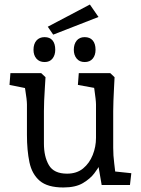

<svg xmlns="http://www.w3.org/2000/svg" viewBox="-20 -817 621 848"><path d="M260 11Q190 11 155.5 -18.5Q121 -48 110 -100.5Q99 -153 99 -221V-356Q99 -365 97 -382.5Q95 -400 91.5 -421Q88 -442 85 -459L121 -422L22 -442L26 -494H162L181 -476Q180 -455 178 -427Q176 -399 175 -372Q174 -345 174 -326V-183Q174 -125 196 -87.5Q218 -50 276 -50Q319 -50 347 -73Q375 -96 389.5 -132.5Q404 -169 404 -208V-356Q404 -365 402 -382.5Q400 -400 397 -421Q394 -442 391 -459L428 -423L324 -442L328 -494H467L486 -476Q485 -455 483.5 -427Q482 -399 481 -372Q480 -345 480 -326V-164Q480 -130 484.5 -95.5Q489 -61 492 -26L456 -63L560 -52L554 0H429L410 -111L420 -87Q414 -75 396.5 -51.5Q379 -28 346.5 -8.5Q314 11 260 11ZM354 -543Q331 -543 318.5 -558.5Q306 -574 306 -597Q306 -622 318.5 -637.5Q331 -653 354 -653Q377 -653 389.5 -638.5Q402 -624 402 -597Q402 -573 389.5 -558Q377 -543 354 -543ZM177 -543Q154 -543 141 -558Q128 -573 128 -597Q128 -623 141 -638Q154 -653 177 -653Q200 -653 212 -638.5Q224 -624 224 -597Q224 -574 212 -558.5Q200 -543 177 -543ZM215 -664 191 -699 377 -797 415 -742Z"/></svg>

Font: Andada Pro
Style: Regular
Weight: 400
Designer: Carolina Giovagnoli
Foundry: Huerta Tipografica
Version: Version 3.003